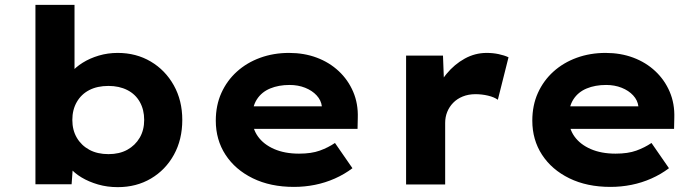

<svg xmlns="http://www.w3.org/2000/svg" viewBox="-20 -760 2871 791"><path d="M465 11Q422 11 384 0Q346 -11 316 -29Q286 -47 266.5 -70.5Q247 -94 241 -116L284 -124L275 -1H126V-740H287V-404L246 -412Q253 -437 272 -460Q291 -483 320.5 -501.5Q350 -520 387 -531Q424 -542 465 -542Q541 -542 601 -506.5Q661 -471 696 -408.5Q731 -346 731 -266Q731 -185 696.5 -122.5Q662 -60 602 -24.5Q542 11 465 11ZM427 -125Q472 -125 504.5 -143Q537 -161 555.5 -192.5Q574 -224 574 -266Q574 -308 556 -340Q538 -372 504.5 -389Q471 -406 427 -406Q381 -406 348 -389Q315 -372 296.5 -340Q278 -308 278 -266Q278 -224 296.5 -192.5Q315 -161 348 -143Q381 -125 427 -125Z M1191 10Q1094 10 1021.5 -25.5Q949 -61 909 -122.5Q869 -184 869 -263Q869 -326 892 -377Q915 -428 956 -465Q997 -502 1052 -522Q1107 -542 1171 -542Q1233 -542 1285 -522.5Q1337 -503 1375.5 -467Q1414 -431 1435 -382Q1456 -333 1454 -274L1453 -229H974L951 -322H1323L1306 -302V-322Q1303 -347 1284.5 -367Q1266 -387 1237 -398.5Q1208 -410 1173 -410Q1128 -410 1093 -395.5Q1058 -381 1038.5 -351Q1019 -321 1019 -275Q1019 -231 1042.5 -198Q1066 -165 1109.5 -146Q1153 -127 1212 -127Q1263 -127 1297.5 -139.5Q1332 -152 1360 -171L1432 -67Q1399 -42 1359.5 -24.5Q1320 -7 1277.5 1.5Q1235 10 1191 10Z M1653 0V-531H1805L1812 -348L1774 -367Q1787 -416 1819.5 -455.5Q1852 -495 1894.5 -518.5Q1937 -542 1985 -542Q2011 -542 2034.5 -537Q2058 -532 2075 -524L2031 -349Q2016 -360 1990.5 -366Q1965 -372 1939 -372Q1910 -372 1886.5 -362.5Q1863 -353 1847 -336.5Q1831 -320 1822.5 -299Q1814 -278 1814 -254V0Z M2495 10Q2398 10 2325.5 -25.5Q2253 -61 2213 -122.5Q2173 -184 2173 -263Q2173 -326 2196 -377Q2219 -428 2260 -465Q2301 -502 2356 -522Q2411 -542 2475 -542Q2537 -542 2589 -522.5Q2641 -503 2679.5 -467Q2718 -431 2739 -382Q2760 -333 2758 -274L2757 -229H2278L2255 -322H2627L2610 -302V-322Q2607 -347 2588.5 -367Q2570 -387 2541 -398.5Q2512 -410 2477 -410Q2432 -410 2397 -395.5Q2362 -381 2342.5 -351Q2323 -321 2323 -275Q2323 -231 2346.5 -198Q2370 -165 2413.5 -146Q2457 -127 2516 -127Q2567 -127 2601.5 -139.5Q2636 -152 2664 -171L2736 -67Q2703 -42 2663.5 -24.5Q2624 -7 2581.5 1.5Q2539 10 2495 10Z"/></svg>

Font: Lexend Exa
Style: Bold
Weight: 700
Designer: Bonnie Shaver-Troup, Thomas Jockin
Foundry: Lexend
Version: Version 1.007